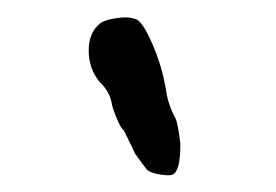

<svg xmlns="http://www.w3.org/2000/svg" viewBox="-20 -687 321 223"><path d="M172.9 -582Q174.8 -566.4 184.6 -547.9Q187.5 -538.1 189.5 -519.5Q189.5 -488.3 180.7 -484.4Q176.8 -482.4 165.5 -484.4Q154.3 -486.3 150.4 -490.2Q146.5 -495.1 136.7 -508.8Q135.7 -511.7 124 -535.2Q118.2 -540 110.4 -563.5Q108.4 -580.1 95.7 -591.8Q83 -607.4 83 -628.4Q83 -649.4 96.7 -660.2Q102.5 -664.1 115.7 -666Q128.9 -668 136.7 -665Q144.5 -664.1 156.2 -637.7Q168 -611.3 172.9 -582Z"/></svg>

Font: JasonHandwriting4
Style: Regular
Weight: 400
Version: Version 1.01.21